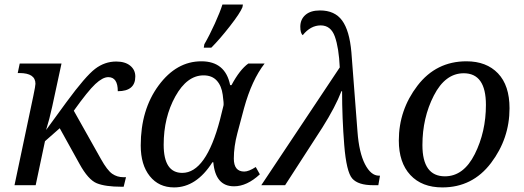

<svg xmlns="http://www.w3.org/2000/svg" viewBox="-20 -816 2309 846"><path d="M499 -414.1Q499 -476.1 457 -476.1Q432.6 -476.1 399.9 -445.6Q367.2 -415 305.2 -328.1L424.8 -115.2Q452.6 -65.4 474.4 -50.3Q496.1 -35.2 523.9 -35.2H535.2L524.9 6.8H515.1Q444.3 6.8 406.5 -8.5Q368.7 -23.9 330.1 -94.2L243.2 -251L178.2 -193.8L137.2 0H43.9L127 -394Q136.2 -438 136.2 -446.8Q136.2 -494.1 65.9 -494.1H58.1L66.9 -536.1H251L210 -346.2Q197.8 -289.6 183.1 -243.2L272.9 -366.2Q356.9 -480.5 399.2 -512.7Q441.4 -544.9 492.2 -544.9Q531.2 -544.9 553.7 -526.6Q576.2 -508.3 576.2 -479Q576.2 -414.1 499 -414.1Z M919.9 -101.1H916Q845.2 9.8 747.1 9.8Q679.7 9.8 639.9 -40Q600.1 -89.8 600.1 -174.8Q600.1 -332.5 678.7 -439.2Q757.3 -545.9 867.2 -545.9Q973.1 -545.9 994.1 -440.9H1000Q1036.6 -509.3 1074.2 -536.1H1146Q1089.4 -463.4 1055.2 -338.9L1025.9 -229Q1010.3 -170.4 1010.3 -117.2Q1010.3 -60.1 1056.2 -60.1Q1076.2 -60.1 1106.9 -80.1L1125 -47.9Q1067.9 4.9 1011.2 4.9Q929.2 4.9 919.9 -101.1ZM949.2 -288.1 964.8 -351.1Q966.8 -358.4 961.4 -398.2Q956.1 -438 935.1 -460.9Q914.1 -483.9 877 -483.9Q804.2 -483.9 752.7 -391.4Q701.2 -298.8 701.2 -178.2Q701.2 -54.2 783.2 -54.2Q887.7 -54.2 949.2 -288.1ZM880.4 -621.1Q903.3 -660.6 926.8 -712.4Q950.2 -764.2 960 -795.9H1050.3L1048.3 -784.2Q1038.1 -758.3 992.9 -700.4Q947.8 -642.6 911.1 -606H877.9Z M1477.1 -519Q1473.1 -605 1455.6 -654.5Q1438 -704.1 1393.1 -704.1Q1348.6 -704.1 1314 -661.1Q1303.2 -669.4 1303.2 -698.2Q1303.2 -730.5 1325.7 -750.2Q1348.1 -770 1390.1 -770Q1455.1 -770 1487.5 -725.6Q1520 -681.2 1528.3 -585.9L1555.2 -235.8Q1562 -143.6 1588.1 -92.8Q1614.3 -42 1649.4 -42H1654.3L1647 0H1624Q1558.1 0 1532.2 -29.3Q1506.3 -58.6 1496.8 -177Q1487.3 -295.4 1487.3 -414.1H1484.4Q1458 -345.2 1400.4 -253.9L1236.3 0H1131.3Z M2035.2 -545.9Q2123.5 -545.9 2174.3 -492.7Q2225.1 -439.5 2225.1 -338.9Q2225.1 -205.6 2143.6 -97.9Q2062 9.8 1929.2 9.8Q1838.9 9.8 1788.1 -44.9Q1737.3 -99.6 1737.3 -196.8Q1737.3 -331.5 1819.6 -438.7Q1901.9 -545.9 2035.2 -545.9ZM1940.4 -39.1Q2022.9 -39.1 2072 -137Q2121.1 -234.9 2121.1 -354Q2121.1 -493.2 2023.4 -493.2Q1941.9 -493.2 1891.6 -395Q1841.3 -296.9 1841.3 -176.8Q1841.3 -39.1 1940.4 -39.1Z"/></svg>

Font: Droid Serif
Style: Italic
Weight: 400
Italic angle: -12°
Designer: Monotype Design team
Foundry: Monotype Imaging Inc.
Version: Version 1.03